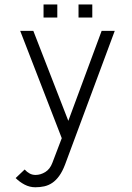

<svg xmlns="http://www.w3.org/2000/svg" viewBox="-20 -624 580 844"><path d="M231.9 -546.9H171.4V-604.5H231.9ZM385.7 -546.9H325.2V-604.5H385.7ZM126.5 -488.3 280.3 -92.8 426.8 -488.3H484.4L266.1 99.1Q254.4 129.9 240.2 149.4Q226.1 168.9 209.7 179.9Q193.4 190.9 174.6 195.1Q155.8 199.2 135.3 199.2Q110.4 199.2 88.1 187.5Q65.9 175.8 48.8 158.7L88.4 121.1Q98.6 132.3 110.4 138.7Q122.1 145 136.2 145Q158.2 145 179 132.3Q199.7 119.6 210 92.3L251.5 -16.6L68.8 -488.3Z"/></svg>

Font: SaysetthaMai
Style: Regular
Weight: 400
Designer: John M. Durdin
Foundry: Lao Script for Windows
Version: Version 1.101